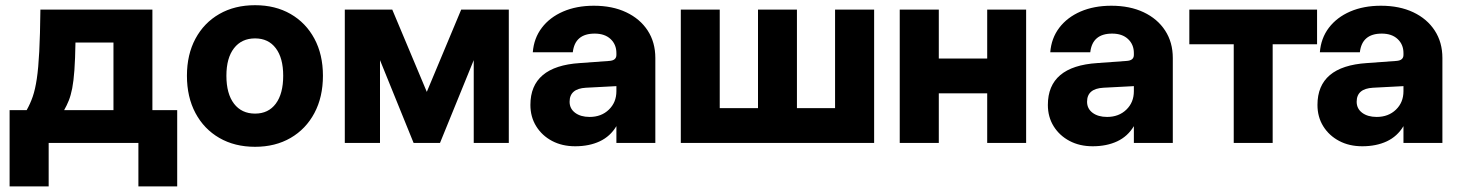

<svg xmlns="http://www.w3.org/2000/svg" viewBox="-20 -536 5476 720"><path d="M131.5 -500H551.5V-123H644.5V163H499V0H162.5V163H16V-123H80Q93.5 -147 102.8 -173.8Q112 -200.5 118 -240.5Q124 -280.5 127.2 -342.8Q130.5 -405 131.5 -500ZM220.5 -123H405.5V-376.5H263Q262 -314 259 -272.8Q256 -231.5 250.8 -204.8Q245.5 -178 238 -159.2Q230.5 -140.5 220.5 -123Z M681 -252Q681 -331.5 713 -391Q745 -450.5 802.5 -483.5Q860 -516.5 936.5 -516.5Q1012.5 -516.5 1069.8 -483.5Q1127 -450.5 1159 -391Q1191 -331.5 1191 -252Q1191 -172 1159 -112Q1127 -52 1069.8 -18.8Q1012.5 14.5 936.5 14.5Q860 14.5 802.5 -18.8Q745 -52 713 -112Q681 -172 681 -252ZM1042 -252Q1042 -318.5 1014.2 -355.2Q986.5 -392 936.5 -392Q886 -392 857.5 -355.2Q829 -318.5 829 -252Q829 -184.5 857.5 -147.2Q886 -110 936.5 -110Q986.5 -110 1014.2 -147.2Q1042 -184.5 1042 -252Z M1630 0H1531L1405 -310.5V0H1273V-500H1451L1580.5 -191.5L1709.5 -500H1888V0H1756.5V-310.5Z M2437.5 -318.5V0H2291.5V-63Q2268.5 -24.5 2229 -6Q2189.5 12.5 2137 12.5Q2088 12.5 2050.2 -7.5Q2012.5 -27.5 1990.8 -62.5Q1969 -97.5 1969 -142.5Q1969 -287.5 2154.5 -299.5L2264 -307.5Q2291.5 -309 2291.5 -330V-337Q2291.5 -369 2269.8 -389.5Q2248 -410 2210 -410Q2136 -410 2128 -340H1978Q1982 -392.5 2011.8 -431.8Q2041.5 -471 2091.8 -492.8Q2142 -514.5 2207 -514.5Q2276.5 -514.5 2328.2 -490Q2380 -465.5 2408.8 -421.5Q2437.5 -377.5 2437.5 -318.5ZM2116 -154.5Q2116 -128.5 2136.8 -113Q2157.5 -97.5 2191 -97.5Q2235 -97.5 2263.2 -124.8Q2291.5 -152 2291.5 -194V-213L2177 -207Q2116 -203.5 2116 -154.5Z M2968.5 -130.5H3111.5V-500H3258V0H2533V-500H2679V-130.5H2822.5V-500H2968.5Z M3354 -500H3500.5V-316.5H3682V-500H3828V0H3682V-186H3500.5V0H3354Z M4378 -318.5V0H4232V-63Q4209 -24.5 4169.5 -6Q4130 12.5 4077.5 12.5Q4028.5 12.5 3990.8 -7.5Q3953 -27.5 3931.2 -62.5Q3909.5 -97.5 3909.5 -142.5Q3909.5 -287.5 4095 -299.5L4204.5 -307.5Q4232 -309 4232 -330V-337Q4232 -369 4210.2 -389.5Q4188.5 -410 4150.5 -410Q4076.5 -410 4068.5 -340H3918.5Q3922.5 -392.5 3952.2 -431.8Q3982 -471 4032.2 -492.8Q4082.5 -514.5 4147.5 -514.5Q4217 -514.5 4268.8 -490Q4320.5 -465.5 4349.2 -421.5Q4378 -377.5 4378 -318.5ZM4056.5 -154.5Q4056.5 -128.5 4077.2 -113Q4098 -97.5 4131.5 -97.5Q4175.5 -97.5 4203.8 -124.8Q4232 -152 4232 -194V-213L4117.5 -207Q4056.5 -203.5 4056.5 -154.5Z M4919 -500V-370H4752.5V0H4606.5V-370H4440V-500Z M5389 -318.5V0H5243V-63Q5220 -24.5 5180.5 -6Q5141 12.5 5088.5 12.5Q5039.5 12.5 5001.8 -7.5Q4964 -27.5 4942.2 -62.5Q4920.5 -97.5 4920.5 -142.5Q4920.5 -287.5 5106 -299.5L5215.5 -307.5Q5243 -309 5243 -330V-337Q5243 -369 5221.2 -389.5Q5199.5 -410 5161.5 -410Q5087.5 -410 5079.5 -340H4929.5Q4933.5 -392.5 4963.2 -431.8Q4993 -471 5043.2 -492.8Q5093.5 -514.5 5158.5 -514.5Q5228 -514.5 5279.8 -490Q5331.5 -465.5 5360.2 -421.5Q5389 -377.5 5389 -318.5ZM5067.5 -154.5Q5067.5 -128.5 5088.2 -113Q5109 -97.5 5142.5 -97.5Q5186.5 -97.5 5214.8 -124.8Q5243 -152 5243 -194V-213L5128.5 -207Q5067.5 -203.5 5067.5 -154.5Z"/></svg>

Font: Overused Grotesk
Style: Bold
Weight: 710
Version: Version 0.004